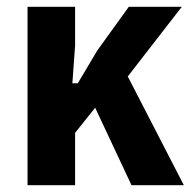

<svg xmlns="http://www.w3.org/2000/svg" viewBox="-20 -545 564 565"><path d="M367 0 260 -228 201 -154V0H61V-525H201V-411L193 -300H209L266 -396L359 -525H515L356 -320L521 0Z"/></svg>

Font: IBM Plex Sans Condensed
Style: Bold
Weight: 700
Width: 3
Designer: Mike Abbink, Paul van der Laan, Pieter van Rosmalen
Foundry: Bold Monday
Version: Version 3.201